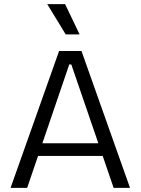

<svg xmlns="http://www.w3.org/2000/svg" viewBox="-20 -906 678 926"><path d="M31 0 265 -660H373L607 0H528L324 -595H314L111 0ZM135 -154V-215H511V-154ZM297 -740 208 -886H294L364 -740Z"/></svg>

Font: Bricolage Grotesque 24pt Light
Style: Regular
Weight: 300
Designer: Mathieu Triay
Foundry: Atelier Triay
Version: Version 1.001;gftools[0.9.33.dev8+g029e19f]